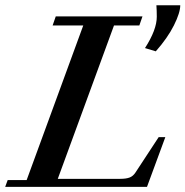

<svg xmlns="http://www.w3.org/2000/svg" viewBox="-27 -727 721 747"><path d="M579.1 -527.3 537.1 -540Q583 -611.3 583 -662.1Q583 -685.5 581.5 -706.5H674.3Q674.3 -677.7 649.7 -628.4Q625 -579.1 579.1 -527.3ZM-6.8 0 2.9 -26.4H76.7L296.9 -627.9H177.7L189.9 -663.1H527.3L515.1 -627.9H416.5L197.8 -31.2H440.4Q463.9 -31.2 477.3 -36.4Q490.7 -41.5 500 -55.7L590.3 -193.4H616.2L544.9 0Z"/></svg>

Font: Elstob 18pt SemiBold
Style: Italic
Weight: 600
Italic angle: -20°
Designer: Peter S. Baker
Version: Version 1.015